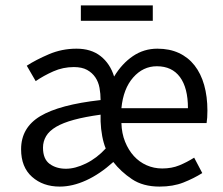

<svg xmlns="http://www.w3.org/2000/svg" viewBox="-20 -678 825 710"><path d="M201 12Q139 12 98.5 -24Q58 -60 58 -126Q58 -206 129 -248.5Q200 -291 352 -308Q352 -331 348 -353Q344 -375 332.5 -392Q321 -409 302 -419.5Q283 -430 253 -430Q213 -430 177 -414Q141 -398 112 -378L79 -435Q113 -457 161 -477.5Q209 -498 263 -498Q317 -498 352 -470.5Q387 -443 402 -395Q431 -443 471.5 -470.5Q512 -498 562 -498Q607 -498 641.5 -482Q676 -466 699.5 -436Q723 -406 735 -363.5Q747 -321 747 -269Q747 -241 744 -223H429Q430 -185 442.5 -154Q455 -123 475 -101Q495 -79 522 -67Q549 -55 580 -55Q615 -55 643 -66.5Q671 -78 698 -95L728 -38Q696 -18 658 -3Q620 12 570 12Q509 12 468 -15.5Q427 -43 399 -79Q349 -34 298.5 -11Q248 12 201 12ZM224 -54Q258 -54 298 -73.5Q338 -93 371 -129Q363 -148 358 -174.5Q353 -201 352 -229V-254Q294 -246 253.5 -235Q213 -224 187.5 -209Q162 -194 150.5 -174.5Q139 -155 139 -132Q139 -90 163.5 -72Q188 -54 224 -54ZM429 -278H675Q675 -353 645.5 -393Q616 -433 560 -433Q509 -433 472.5 -391.5Q436 -350 429 -278ZM279 -601V-658H545V-601Z"/></svg>

Font: CV Source Sans
Style: Regular
Weight: 400
Designer: Paul D. Hunt
Foundry: Adobe Systems Incorporated
Version: Version 3.001